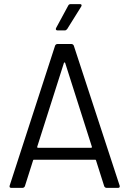

<svg xmlns="http://www.w3.org/2000/svg" viewBox="-20 -914 628 934"><path d="M369 -894H324C319 -894 314 -892 312 -887L253 -778C249 -771 253 -766 260 -766H295C300 -766 304 -769 307 -773L375 -882C379 -889 377 -894 369 -894ZM499 0H554C561 0 564 -4 562 -11L339 -692C337 -697 332 -700 327 -700H260C255 -700 250 -697 248 -692L27 -11C25 -4 28 0 35 0H89C94 0 99 -3 101 -8L141 -134C142 -137 143 -137 145 -137H443C445 -137 446 -137 447 -134L487 -8C489 -3 494 0 499 0ZM161 -200 291 -608C292 -611 296 -611 297 -608L427 -200C428 -198 426 -195 423 -195H165C162 -195 160 -198 161 -200Z"/></svg>

Font: Elastic
Style: elastic
Weight: 400
Designer: Jeremy Tribby
Foundry: Tribby Type
Version: Version 1.422;hotconv 1.0.109;makeotfexe 2.5.65596